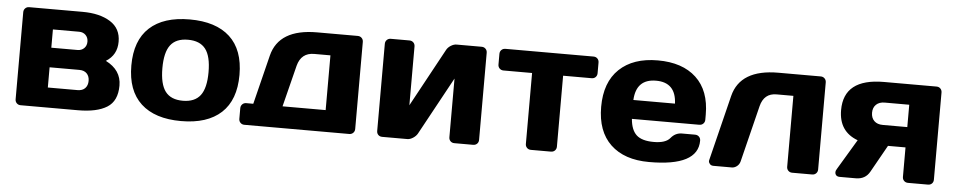

<svg xmlns="http://www.w3.org/2000/svg" viewBox="-36 -789 5204 1044"><g transform="rotate(5 2566.0 -267.5)"><path d="M60.1 -29.8V-504.9Q60.1 -518.1 68.6 -526.6Q77.1 -535.2 89.8 -535.2H381.8Q475.1 -535.2 533 -499Q590.8 -462.9 590.8 -390.4Q590.8 -317.9 530.8 -280.8Q616.2 -237.8 616.2 -153.3Q616.2 -68.8 561 -34.4Q505.9 0 402.8 0H89.8Q77.1 0 68.6 -8.5Q60.1 -17.1 60.1 -29.8ZM229 -108.9H391.1Q418 -108.9 432.4 -124Q446.8 -139.2 446.8 -164.1Q446.8 -189 432.4 -204.1Q418 -219.2 391.1 -219.2H229ZM229 -326.2H372.1Q394 -326.2 408 -340.1Q421.9 -354 421.9 -376Q421.9 -397.9 408 -411.9Q394 -425.8 372.1 -425.8H229Z M747.1 -60.5Q670.9 -130.9 670.9 -267.8Q670.9 -404.8 747.1 -474.9Q823.2 -544.9 966.1 -544.9Q1108.9 -544.9 1185.1 -474.9Q1261.2 -404.8 1261.2 -267.8Q1261.2 -130.9 1185.1 -60.5Q1108.9 9.8 966.1 9.8Q823.2 9.8 747.1 -60.5ZM870.6 -394.5Q840.3 -355 840.3 -268.1Q840.3 -181.2 870.6 -141.1Q900.9 -101.1 966.1 -101.1Q1031.2 -101.1 1061.8 -141.1Q1092.3 -181.2 1092.3 -268.1Q1092.3 -355 1061.8 -394.5Q1031.2 -434.1 966.1 -434.1Q900.9 -434.1 870.6 -394.5Z M1281.2 -29.8V-87.9Q1281.2 -101.1 1289.8 -109.6Q1298.3 -118.2 1311.5 -118.2H1349.6L1416.5 -387.2Q1453.6 -535.2 1661.6 -535.2H1883.3Q1896.5 -535.2 1905 -526.6Q1913.6 -518.1 1913.6 -504.9V-29.8Q1913.6 -17.1 1905 -8.5Q1896.5 0 1883.3 0H1311.5Q1298.3 0 1289.8 -8.5Q1281.2 -17.1 1281.2 -29.8ZM1509.3 -118.2H1744.6V-417H1656.2Q1585.4 -417 1566.4 -345.2Z M2033.7 -29.8V-504.9Q2033.7 -518.1 2042.2 -526.6Q2050.8 -535.2 2063.5 -535.2H2165.5Q2178.7 -535.2 2187.3 -526.6Q2195.8 -518.1 2195.8 -504.9V-184.1L2367.7 -500Q2375.5 -515.1 2391.6 -525.1Q2407.7 -535.2 2422.9 -535.2H2559.6Q2572.8 -535.2 2581.3 -526.6Q2589.8 -518.1 2589.8 -504.9V-29.8Q2589.8 -16.6 2581.3 -8.3Q2572.8 0 2559.6 0H2457.5Q2444.3 0 2436 -8.5Q2427.7 -17.1 2427.7 -29.8V-350.1L2255.9 -35.2Q2248 -21 2231.9 -10.5Q2215.8 0 2200.7 0H2063.5Q2050.3 0 2042 -8.3Q2033.7 -16.6 2033.7 -29.8Z M2659.2 -446.8V-504.9Q2659.2 -518.1 2667.7 -526.6Q2676.3 -535.2 2689.5 -535.2H3170.4Q3183.6 -535.2 3191.9 -526.6Q3200.2 -518.1 3200.2 -504.9V-446.8Q3200.2 -434.1 3191.9 -425.5Q3183.6 -417 3170.4 -417H3014.6V-29.8Q3014.6 -17.1 3006.1 -8.5Q2997.6 0 2984.4 0H2875.5Q2862.3 0 2853.8 -8.5Q2845.2 -17.1 2845.2 -29.8V-417H2689.5Q2676.3 -417 2667.7 -425.5Q2659.2 -434.1 2659.2 -446.8Z M3805.7 -273.9V-246.1Q3805.7 -232.9 3797.1 -224.4Q3788.6 -215.8 3775.4 -215.8H3407.7Q3412.6 -155.8 3442.1 -128.4Q3471.7 -101.1 3536.6 -101.1Q3601.6 -101.1 3625.5 -130.4Q3649.4 -159.7 3684.6 -160.2H3757.3Q3770.5 -160.2 3779.1 -151.6Q3787.6 -143.1 3787.6 -129.9Q3787.6 10.3 3520.5 9.8Q3385.7 9.8 3310.5 -61.5Q3235.4 -132.8 3235.4 -266.8Q3235.4 -400.9 3311 -472.9Q3386.7 -544.9 3521 -544.9Q3655.3 -544.9 3730.5 -474.9Q3805.7 -404.8 3805.7 -273.9ZM3406.7 -318.8H3633.8Q3628.9 -434.1 3520.8 -434.1Q3412.6 -434.1 3406.7 -318.8Z M3846.7 -32.2 3934.6 -387.2Q3971.7 -535.2 4179.7 -535.2H4410.6Q4423.3 -535.2 4431.9 -526.6Q4440.4 -518.1 4440.4 -504.9V-29.8Q4440.4 -17.1 4431.9 -8.5Q4423.3 0 4410.6 0H4301.3Q4288.6 0 4280 -8.5Q4271.5 -17.1 4271.5 -29.8V-417H4179.7Q4111.3 -417 4093.3 -345.2L4016.6 -36.1Q4012.2 -20 3999.3 -10Q3986.3 0 3971.7 0H3871.6Q3858.4 0 3851.8 -8.1Q3845.2 -16.1 3845.2 -22Q3845.2 -27.8 3846.7 -32.2Z M4536.6 -362.8Q4536.6 -534.7 4754.4 -535.2H5042.5Q5055.7 -535.2 5064 -526.6Q5072.3 -518.1 5072.3 -504.9V-29.8Q5072.3 -16.6 5064 -8.3Q5055.7 0 5042.5 0H4933.6Q4920.4 0 4911.9 -8.5Q4903.3 -17.1 4903.3 -29.8V-190.9H4807.6L4724.6 -43Q4700.7 0 4648.4 0H4560.5Q4542.5 0 4537.1 -13.2Q4535.2 -17.6 4535.2 -24.7Q4535.2 -31.7 4542.5 -43L4640.6 -207Q4536.6 -245.6 4536.6 -362.8ZM4769.5 -301.8H4903.3V-423.8H4769.5Q4739.7 -423.8 4722.7 -407.5Q4705.6 -391.1 4705.6 -363Q4705.6 -335 4722.4 -318.4Q4739.3 -301.8 4769.5 -301.8Z"/></g></svg>

Font: Days One
Style: Regular
Weight: 400
Designer: Alexander Kalachev, Alexey Maslov, Jovanny Lemonad
Foundry: Alexander Kalachev, Alexey Maslov, Jovanny Lemonad
Version: Version 1.002